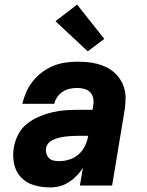

<svg xmlns="http://www.w3.org/2000/svg" viewBox="-20 -806 640 834"><path d="M195 8Q160 8 126.5 -2Q93 -12 70.5 -36.5Q48 -61 41 -95.5Q34 -130 40 -165Q45 -194 59 -221.5Q73 -249 97 -268Q121 -287 149 -299Q177 -311 206 -318Q235 -325 263.5 -327Q292 -329 321 -329H382L385 -350Q388 -366 384.5 -381Q381 -396 371 -406Q361 -416 346 -420Q331 -424 315 -424Q299 -424 283 -420.5Q267 -417 253 -408Q239 -399 229 -385Q219 -371 216 -355H77Q83 -381 94 -406Q105 -431 122.5 -453Q140 -475 162.5 -492Q185 -509 210.5 -519.5Q236 -530 262.5 -534Q289 -538 315 -538Q338 -538 360 -536Q382 -534 403 -528.5Q424 -523 443 -513.5Q462 -504 477.5 -490Q493 -476 504 -458Q515 -440 520.5 -419.5Q526 -399 525.5 -376.5Q525 -354 522 -332L467 0H327L340 -77Q340 -77 340 -77Q340 -77 340 -77Q333 -66 331.5 -64.5Q330 -63 327 -58.5Q324 -54 320 -50Q316 -46 312 -42Q308 -38 304 -34Q300 -30 295.5 -26.5Q291 -23 286.5 -20Q282 -17 277.5 -14Q273 -11 268 -8.5Q263 -6 258 -3.5Q253 -1 247.5 0.5Q242 2 237 3.5Q232 5 226.5 5.5Q221 6 216 7Q211 8 205.5 8Q200 8 195 8ZM237 -106Q259 -106 281.5 -113Q304 -120 321.5 -135.5Q339 -151 349 -172Q359 -193 363 -215V-216H321Q311 -216 301 -215.5Q291 -215 281 -214.5Q271 -214 261.5 -212.5Q252 -211 242 -209Q232 -207 222.5 -203.5Q213 -200 203.5 -195Q194 -190 188 -181.5Q182 -173 180 -163Q178 -151 181.5 -139Q185 -127 193 -119Q201 -111 213 -108.5Q225 -106 237 -106ZM361 -583 221 -714 315 -786 433 -637Z"/></svg>

Font: Iosevka Curly HvExObl
Style: Regular
Weight: 900
Width: 7
Italic angle: -9°
Monospace: yes
Designer: Belleve Invis
Foundry: Belleve Invis
Version: Version 11.1.0; ttfautohint (v1.8.3)